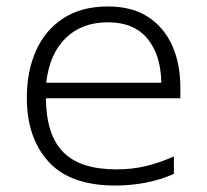

<svg xmlns="http://www.w3.org/2000/svg" viewBox="-20 -563 640 594"><path d="M337 11Q197 11 130 -63Q63 -137 63 -260Q63 -343 91.5 -406.5Q120 -470 176 -506.5Q232 -543 314 -543Q388 -543 437.5 -511Q487 -479 512.5 -422.5Q538 -366 538 -292V-259H122Q123 -146 175.5 -92.5Q228 -39 340 -39Q390 -39 432.5 -49.5Q475 -60 518 -79V-25Q475 -6 429 2.5Q383 11 337 11ZM123 -307H479Q478 -392 436.5 -443Q395 -494 314 -494Q233 -494 183 -445Q133 -396 123 -307Z"/></svg>

Font: Noto Sans Mono Light
Style: Regular
Weight: 300
Designer: Monotype Design Team
Foundry: Monotype Imaging Inc.
Version: Version 2.014; ttfautohint (v1.8.4.7-5d5b)